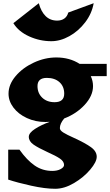

<svg xmlns="http://www.w3.org/2000/svg" viewBox="-20 -908 683 1193"><path d="M544 -435Q558 -405 558 -373Q558 -313 506.5 -257Q455 -201 379 -172Q352 -140 352 -112Q352 -98 373.5 -84.5Q395 -71 440 -51Q508 -20 544.5 6Q581 32 581 66Q581 98 540.5 146Q500 194 440 229.5Q380 265 323 265Q260 265 174 246Q88 227 31 208V22H101Q147 87 195.5 120.5Q244 154 305 154Q336 154 357 142.5Q378 131 378 117Q378 95 352.5 77.5Q327 60 275 37Q218 11 188.5 -9.5Q159 -30 159 -58Q159 -82 197.5 -107Q236 -132 289 -151Q280 -150 262 -150Q200 -150 147 -174.5Q94 -199 63.5 -239.5Q33 -280 33 -326Q33 -383 77 -435Q121 -487 190 -519Q259 -551 330 -551Q413 -551 475 -511H643V-435ZM319 -273Q379 -273 379 -326Q379 -371 349.5 -397.5Q320 -424 271 -424Q213 -424 213 -373Q213 -329 242.5 -301Q272 -273 319 -273ZM299 -652Q227 -652 161 -682Q95 -712 63 -764L221 -888Q235 -836 263.5 -808Q292 -780 335 -780Q362 -780 380 -793Q398 -806 404 -830L562 -888Q551 -824 509.5 -769.5Q468 -715 411.5 -683.5Q355 -652 299 -652Z"/></svg>

Font: Inknut Antiqua ExtraBold
Style: Regular
Weight: 800
Designer: Claus Eggers Sørensen
Foundry: Claus Eggers Sørensen
Version: Version 1.003; ttfautohint (v1.8.2) -l 8 -r 50 -G 200 -x 14 